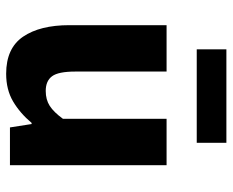

<svg xmlns="http://www.w3.org/2000/svg" viewBox="-84 -640 737 608"><g transform="rotate(90 284.0 -336.5)"><path d="M214 12Q133.3 12 96.7 -41.5Q60.2 -95 60.2 -188V-496H207.1V-207Q207.1 -153.2 222 -133.3Q236.9 -113.3 268.5 -113.3Q296 -113.3 315.8 -126Q335.5 -138.6 356.8 -167.9V-496H503.7V0H384L373.3 -68.6H369.7Q338.8 -31.8 301.7 -9.9Q264.5 12 214 12ZM136.7 -591.5V-685.4H432.7V-591.5Z"/></g></svg>

Font: Source Sans 3 VF
Style: Regular
Weight: 200
Designer: Paul D. Hunt
Foundry: Adobe
Version: Version 3.046;hotconv 1.0.118;makeotfexe 2.5.65603